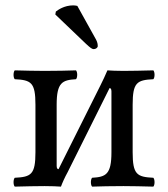

<svg xmlns="http://www.w3.org/2000/svg" viewBox="-20 -693 626 715"><path d="M198 -63C195 -63 191 -65 191 -75V-303C191 -386 212 -395 263 -398C269 -404 269 -425 263 -431C240 -430 183 -429 146 -429C113 -429 73 -430 35 -431C29 -425 29 -404 35 -398C96 -395 112 -386 112 -303V-126C112 -43 96 -34 35 -31C29 -25 29 -4 35 2C74 1 114 0 146 0C169 0 196 1 207 2C212 -12 221 -32 232 -52L388 -365C391 -365 395 -363 395 -353V-126C395 -43 374 -34 323 -31C317 -25 317 -4 323 2C346 1 400 0 440 0C471 0 512 1 551 2C557 -4 557 -25 551 -31C490 -34 474 -43 474 -126V-303C474 -386 490 -395 551 -398C557 -404 557 -425 551 -431C511 -430 471 -429 440 -429C418 -429 390 -430 380 -431C372 -413 363 -392 354 -375ZM268 -671C264 -672 258 -673 253 -673C219 -673 196 -656 188 -650L186 -639L300 -530C316 -515 323 -510 329 -510C337 -510 344 -516 344 -521C344 -528 343 -535 338 -545Z"/></svg>

Font: Libertinus Serif
Style: Regular
Weight: 400
Designer: Philipp H. Poll, Khaled Hosny
Foundry: Caleb Maclennan
Version: Version 7.050;RELEASE